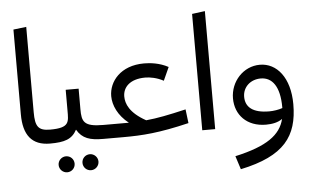

<svg xmlns="http://www.w3.org/2000/svg" viewBox="-63 -869 2010 1243"><g transform="rotate(-5 941.5 -247.0)"><path d="M65 -756V-205C65 -70 119 0 237 0L257 -45L245 -90C168 -90 149 -119 149 -211V-766Z M237 0C331 0 380 -15 412 -75C447 -15 497 0 583 0L603 -45L591 -90C464 -90 452 -123 452 -205V-338H368V-205C368 -129 373 -90 246 -90L217 -45ZM487 195C515 195 539 172 539 143C539 114 515 91 487 91C458 91 435 114 435 143C435 172 458 195 487 195ZM332 195C361 195 384 172 384 143C384 114 361 91 332 91C304 91 280 114 280 143C280 172 304 195 332 195Z M563 -45 583 0H712C838 0 945 -7 1141 -54L1130 -144C1014 -117 944 -103 870 -96C765 -154 742 -215 742 -262C742 -319 785 -372 888 -372C918 -372 964 -364 1006 -341L1045 -427C988 -458 927 -464 888 -464C735 -464 658 -366 658 -271C658 -212 689 -143 757 -90H591Z M1310 0V-767L1226 -756V0Z M1425 186 1453 273C1739 213 1828 91 1828 -117C1828 -289 1744 -390 1634 -390C1526 -390 1442 -297 1442 -188C1442 -81 1516 0 1641 0C1682 0 1720 -8 1747 -28C1722 74 1633 140 1425 186ZM1632 -301C1706 -301 1755 -239 1755 -103V-98C1730 -89 1696 -84 1669 -84C1562 -84 1515 -125 1515 -192C1515 -254 1564 -301 1632 -301Z"/></g></svg>

Font: FiraGO Unicode
Style: Regular
Weight: 400
Designer: bBox Type
Foundry: bBox Type GmbH
Version: Version 1.001;PS 001.001;hotconv 1.0.88;makeotf.lib2.5.64775